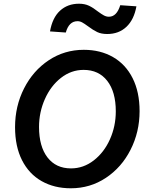

<svg xmlns="http://www.w3.org/2000/svg" viewBox="-20 -1000 782 1033"><path d="M61 -316Q61 -429 109.5 -524.5Q158 -620 242.5 -676Q327 -732 431 -732Q520 -732 588 -693Q656 -654 693.5 -579.5Q731 -505 731 -402Q731 -290 682.5 -194.5Q634 -99 549.5 -43Q465 13 361 13Q272 13 204 -25.5Q136 -64 98.5 -138Q61 -212 61 -316ZM603 -401Q603 -506 557 -565Q511 -624 430 -624Q363 -624 308 -581Q253 -538 221.5 -467Q190 -396 190 -317Q190 -212 235.5 -153Q281 -94 362 -94Q429 -94 484.5 -137Q540 -180 571.5 -250.5Q603 -321 603 -401ZM453 -859Q434 -873 422 -879.5Q410 -886 397 -886Q351 -886 334 -825L249 -831Q262 -905 303 -942.5Q344 -980 405 -980Q436 -980 459 -969Q482 -958 507 -938Q526 -924 539 -917Q552 -910 566 -910Q608 -910 627 -972L714 -966Q701 -894 660 -855.5Q619 -817 557 -817Q525 -817 503 -827.5Q481 -838 453 -859Z"/></svg>

Font: Nebula Sans Semibold
Style: Regular
Weight: 600
Italic angle: -9°
Designer: Paul D. Hunt for Adobe (as Source Sans)
Foundry: Nebula Entertainment & Broadcasting LLC
Version: Version 1.010